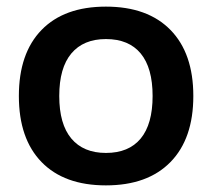

<svg xmlns="http://www.w3.org/2000/svg" viewBox="-20 -550 641 580"><path d="M300 10Q174 10 105.5 -60.5Q37 -131 37 -260Q37 -389 105.5 -459.5Q174 -530 300 -530Q426 -530 495 -459.5Q564 -389 564 -260Q564 -131 495 -60.5Q426 10 300 10ZM300 -88Q369 -88 405 -131.5Q441 -175 441 -260Q441 -345 405 -388.5Q369 -432 300 -432Q232 -432 195.5 -388.5Q159 -345 159 -260Q159 -175 195.5 -131.5Q232 -88 300 -88Z"/></svg>

Font: M PLUS 1 Thin SemiBold
Style: Regular
Weight: 600
Version: Version 1.001